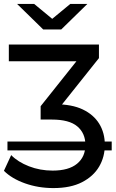

<svg xmlns="http://www.w3.org/2000/svg" viewBox="-40 -757 589 978"><path d="M232 201Q155 201 87.5 177Q20 153 -20 113L17 33Q51 68 107.5 90Q164 112 228 112Q310 112 352.5 77Q395 42 395 -19Q395 -78 354 -113Q313 -148 224 -148H167V-216L378 -481L387 -445H5V-530H464V-461L252 -195L209 -226H241Q326 -226 381.5 -199.5Q437 -173 465.5 -126.5Q494 -80 494 -19Q494 42 465 91.5Q436 141 378 171Q320 201 232 201ZM-2 9V-36H529V9ZM180 -607 47 -737H134L266 -628H186L318 -737H405L272 -607Z"/></svg>

Font: Montserrat Underline Thin Medium
Style: Regular
Weight: 500
Version: Version 9.000